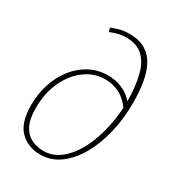

<svg xmlns="http://www.w3.org/2000/svg" viewBox="-186 -881 917 1003"><g transform="rotate(30 272.5 -380.0)"><path d="M210 10Q136 10 88 -37.5Q40 -85 40 -191Q40 -257 59 -317Q78 -377 114 -424Q150 -471 200.5 -498.5Q251 -526 313 -526Q359 -526 399 -508.5Q439 -491 466 -459Q465 -546 449.5 -610.5Q434 -675 397 -710Q360 -745 296 -745Q268 -745 245.5 -739Q223 -733 201 -724L194 -747Q214 -755 239.5 -762.5Q265 -770 300 -770Q360 -770 398.5 -746Q437 -722 458 -680Q479 -638 487.5 -583Q496 -528 496 -465Q496 -371 475.5 -285Q455 -199 417 -133Q379 -67 326.5 -28.5Q274 10 210 10ZM215 -15Q268 -15 312 -48Q356 -81 388.5 -137.5Q421 -194 440.5 -267Q460 -340 465 -419Q434 -462 394.5 -481.5Q355 -501 310 -501Q243 -501 188 -460Q133 -419 101 -349Q69 -279 69 -191Q69 -124 88.5 -86Q108 -48 141.5 -31.5Q175 -15 215 -15Z"/></g></svg>

Font: Noto Serif Thin
Style: Italic
Weight: 100
Italic angle: -12°
Designer: Monotype Design Team
Foundry: Monotype Imaging Inc.
Version: Version 2.014; ttfautohint (v1.8.4.7-5d5b)